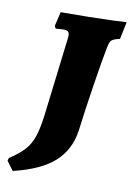

<svg xmlns="http://www.w3.org/2000/svg" viewBox="-117 -557 506 731"><g transform="rotate(10 135.5 -191.5)"><path d="M104 -418Q104 -430 99 -434.5Q94 -439 82 -439Q72 -439 63 -438Q54 -437 51 -437L46 -447L59 -502L169 -503Q222 -504 261.5 -505.5Q301 -507 313 -508L299 -441Q275 -436 267.5 -429Q260 -422 256 -400Q246 -350 230.5 -250Q215 -150 205 -70Q194 6 141.5 53Q89 100 -16 125L-42 90L-39 79Q-2 55 18 33Q38 11 48.5 -19Q59 -49 66 -101L102 -399Q104 -415 104 -418Z"/></g></svg>

Font: Alegreya SC ExtraBold
Style: Italic
Weight: 800
Italic angle: -7°
Designer: Juan Pablo del Peral
Foundry: Huerta Tipografica
Version: Version 2.007; ttfautohint (v1.6)